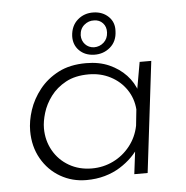

<svg xmlns="http://www.w3.org/2000/svg" viewBox="-46 -623 653 674"><g transform="rotate(-5 280.5 -286.0)"><path d="M232 6Q182 6 140.5 -18Q99 -42 74.5 -85Q50 -128 50 -183Q50 -218 62.5 -256Q75 -294 101.5 -327.5Q128 -361 168.5 -382Q209 -403 266 -403Q312 -403 347 -387.5Q382 -372 406.5 -346Q431 -320 442 -286L433 -272L454 -391H495L448 0H401L415 -114L422 -96Q412 -78 393.5 -59.5Q375 -41 351 -26Q327 -11 297 -2.5Q267 6 232 6ZM255 -33Q295 -33 330 -50Q365 -67 389.5 -98Q414 -129 422 -169L428 -226Q425 -265 404 -296Q383 -327 348.5 -345Q314 -363 272 -363Q224 -363 191 -345Q158 -327 137.5 -299.5Q117 -272 108 -242Q99 -212 99 -188Q99 -145 119 -109.5Q139 -74 174.5 -53.5Q210 -33 255 -33ZM226 -502Q228 -538 251.5 -558.5Q275 -579 308 -578Q340 -577 360.5 -557Q381 -537 379 -506Q378 -470 354 -449.5Q330 -429 297 -430Q265 -431 245 -451Q225 -471 226 -502ZM256 -502Q256 -483 268 -470Q280 -457 299 -456Q319 -456 333.5 -469Q348 -482 349 -504Q350 -524 338 -537Q326 -550 307 -550Q288 -551 272.5 -538Q257 -525 256 -502Z"/></g></svg>

Font: Josefin Sans Thin Light
Style: Italic
Weight: 300
Italic angle: -7°
Version: Version 2.000